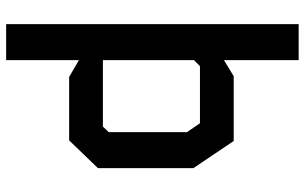

<svg xmlns="http://www.w3.org/2000/svg" viewBox="-208 -598 1015 640"><g transform="rotate(90 300.0 -277.5)"><path d="M60 -765V210H180V-32.5L236 0H447.5L540 -96V-414L449.5 -548.5H233.5L180 -516V-765ZM180 -416 200 -436H390.5L420 -392.5V-132L401.5 -112.5H180Z"/></g></svg>

Font: Kode
Style: Regular
Weight: 400
Monospace: yes
Designer: Isa Ozler
Foundry: Kadena LLC
Version: Version 1.000;gftools[0.9.28]